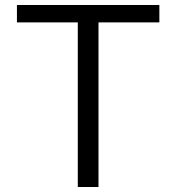

<svg xmlns="http://www.w3.org/2000/svg" viewBox="-20 -750 707 770"><path d="M292 0V-660.2H47.9V-730H619.1V-660.2H375V0Z"/></svg>

Font: Shanggu Mono N
Style: Regular
Weight: 350
Designer: GuiWonder
Version: Version 1.021